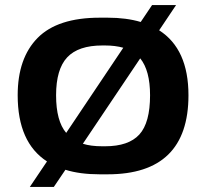

<svg xmlns="http://www.w3.org/2000/svg" viewBox="-20 -680 816 760"><path d="M726 -303Q726 10 406 10H375Q296 10 239 -8L193 60H98L166 -41Q50 -116 50 -303Q50 -450 129 -530Q208 -610 375 -610H406Q480 -610 537 -593L582 -660H677L610 -560Q726 -486 726 -303ZM242 -154 468 -491Q436 -500 396 -500H385Q290 -500 246 -453Q202 -406 202 -303Q202 -201 242 -154ZM574 -303Q574 -401 535 -449L308 -111Q339 -101 385 -101H396Q489 -101 531.5 -147.5Q574 -194 574 -303Z"/></svg>

Font: Red Rose Bold
Style: Regular
Weight: 700
Designer: jaikishan Patel
Version: Version 1.000